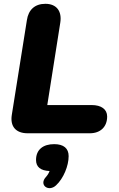

<svg xmlns="http://www.w3.org/2000/svg" viewBox="-20 -699 622 1007"><path d="M125 0H451C506 0 542 -33 542 -88C542 -126 511 -148 461 -148H228L296 -579C306 -640 277 -679 218 -679C163 -679 129 -648 121 -593L42 -97C32 -36 63 0 125 0ZM274 273C313 237 340 171 340 120C340 79 314 57 264 57C207 57 169 85 169 140C169 177 193 196 240 198C236 209 230 219 222 228C181 271 235 310 274 273Z"/></svg>

Font: SN Pro Heavy
Style: Italic
Weight: 800
Italic angle: -9°
Designer: Tobias Whetton
Foundry: Supernotes
Version: Version 1.001;Glyphs 3.2 (3249)